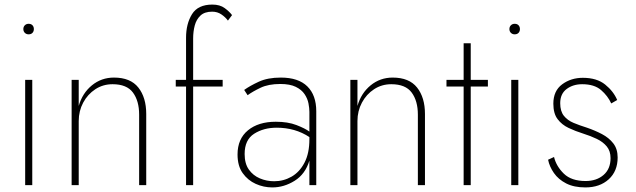

<svg xmlns="http://www.w3.org/2000/svg" viewBox="-20 -809 2778 839"><path d="M82 -682Q82 -692 88.5 -698.5Q95 -705 105 -705Q116 -705 122 -698.5Q128 -692 128 -682Q128 -672 122 -665.5Q116 -659 105 -659Q95 -659 88.5 -665.5Q82 -672 82 -682ZM90 -460H121V0H90Z M588 -308Q588 -368 561 -404.5Q534 -441 472 -441Q430 -441 396.5 -419Q363 -397 343.5 -360.5Q324 -324 324 -280V0H293V-460H324V-346Q340 -402 381.5 -436Q423 -470 478 -470Q550 -470 584.5 -426.5Q619 -383 619 -311V0H588Z M748 -460H793V-644Q793 -705 819 -747Q845 -789 908 -789Q941 -789 962 -773.5Q983 -758 994 -743L976 -719Q965 -734 947.5 -746Q930 -758 907 -758Q874 -758 856 -741Q838 -724 831 -697.5Q824 -671 824 -641V-460H953V-431H824V0H793V-431H748Z M1062 -393 1047 -416Q1072 -434 1111 -452Q1150 -470 1207 -470Q1284 -470 1323 -431.5Q1362 -393 1362 -323V0H1332V-107Q1314 -48 1267.5 -19Q1221 10 1170 10Q1132 10 1097.5 -5.5Q1063 -21 1040.5 -52.5Q1018 -84 1018 -134Q1018 -202 1063.5 -239.5Q1109 -277 1185 -277Q1238 -277 1275.5 -262.5Q1313 -248 1332 -234V-320Q1332 -336 1328 -357Q1324 -378 1311 -397.5Q1298 -417 1272.5 -429.5Q1247 -442 1205 -442Q1153 -442 1118.5 -425.5Q1084 -409 1062 -393ZM1049 -136Q1049 -94 1067.5 -68Q1086 -42 1115.5 -29.5Q1145 -17 1178 -17Q1219 -17 1254 -37Q1289 -57 1310.5 -98Q1332 -139 1332 -201V-210Q1270 -251 1189 -251Q1132 -251 1090.5 -224.5Q1049 -198 1049 -136Z M1806 -308Q1806 -368 1779 -404.5Q1752 -441 1690 -441Q1648 -441 1614.5 -419Q1581 -397 1561.5 -360.5Q1542 -324 1542 -280V0H1511V-460H1542V-346Q1558 -402 1599.5 -436Q1641 -470 1696 -470Q1768 -470 1802.5 -426.5Q1837 -383 1837 -311V0H1806Z M1931 -460H2006V-620H2037V-460H2112V-431H2037V0H2006V-431H1931Z M2206 -682Q2206 -692 2212.5 -698.5Q2219 -705 2229 -705Q2240 -705 2246 -698.5Q2252 -692 2252 -682Q2252 -672 2246 -665.5Q2240 -659 2229 -659Q2219 -659 2212.5 -665.5Q2206 -672 2206 -682ZM2214 -460H2245V0H2214Z M2401 -123Q2411 -82 2444 -50Q2477 -18 2539 -18Q2587 -18 2617.5 -44.5Q2648 -71 2648 -118Q2648 -149 2631.5 -169Q2615 -189 2588 -202Q2561 -215 2529 -225Q2494 -236 2464.5 -250Q2435 -264 2416.5 -288.5Q2398 -313 2398 -356Q2398 -412 2436.5 -440.5Q2475 -469 2527 -469Q2588 -469 2624.5 -439.5Q2661 -410 2677 -372L2651 -357Q2636 -390 2606.5 -415.5Q2577 -441 2524 -441Q2484 -441 2456 -420Q2428 -399 2428 -358Q2428 -323 2444 -303Q2460 -283 2486.5 -272Q2513 -261 2545 -251Q2580 -239 2610.5 -223Q2641 -207 2660 -182.5Q2679 -158 2679 -121Q2679 -61 2640 -25.5Q2601 10 2538 10Q2488 10 2454 -7.5Q2420 -25 2400.5 -53Q2381 -81 2375 -111Z"/></svg>

Font: Jost* Thin
Style: Regular
Weight: 200
Version: Version 3.7